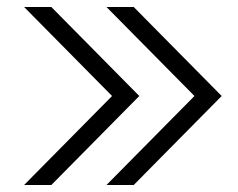

<svg xmlns="http://www.w3.org/2000/svg" viewBox="-20 -634 682 550"><path d="M615 -359 363 -104H285L537 -359L285 -614H363ZM379 -359 127 -104H49L301 -359L49 -614H127Z"/></svg>

Font: Haskoy Light
Style: Regular
Weight: 300
Designer: Ertekin Erdin
Foundry: Ertekin Erdin
Version: Version 2.000; ttfautohint (v1.8.4.7-5d5b)